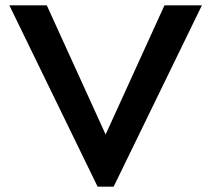

<svg xmlns="http://www.w3.org/2000/svg" viewBox="-20 -688 790 718"><path d="M405 10H345L15 -668H155L375 -185L595 -668H735Z"/></svg>

Font: Madhuban Medium
Style: Regular
Weight: 500
Designer: jaikishan Patel
Foundry: MagicType
Version: Version 1.000